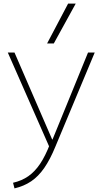

<svg xmlns="http://www.w3.org/2000/svg" viewBox="-20 -810 558 1060"><path d="M52 199Q100 188 136 163Q172 138 201 95Q230 52 256 -15L258 14L23 -520H60L268 -40H270L466 -520H503L286 -1Q257 70 224.5 117Q192 164 152 191Q112 218 60 230ZM277 -570H240L356 -790H398Z"/></svg>

Font: M PLUS 2 Thin ExtraLight
Style: Regular
Weight: 250
Version: Version 1.001